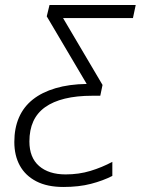

<svg xmlns="http://www.w3.org/2000/svg" viewBox="-20 -734 560 764"><path d="M232 10Q168 10 124.5 -12.5Q81 -35 59 -75Q37 -115 37 -169Q37 -224 55.5 -266.5Q74 -309 110.5 -338Q147 -367 201 -383Q255 -399 325 -400L166 -669L177 -714H520L509 -662H231L388 -396L379 -353H347Q285 -353 238 -341.5Q191 -330 159.5 -307.5Q128 -285 112.5 -251Q97 -217 97 -171Q97 -107 135.5 -73.5Q174 -40 241 -40Q294 -40 340 -54Q386 -68 427 -90V-34Q390 -15 342 -2.5Q294 10 232 10Z"/></svg>

Font: Noto Sans Display Light
Style: Italic
Weight: 300
Italic angle: -12°
Designer: Monotype Design Team
Foundry: Monotype Imaging Inc.
Version: Version 2.003